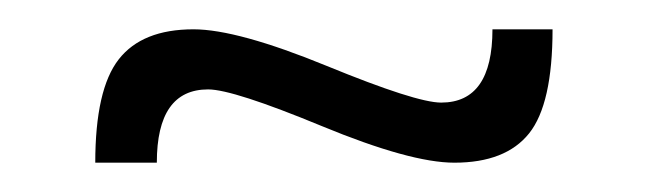

<svg xmlns="http://www.w3.org/2000/svg" viewBox="-20 -348 442 131"><path d="M87 -237H45Q45 -287 61 -307.5Q77 -328 112 -328Q142 -328 203 -303Q264 -278 281 -278Q316 -278 316 -328H357Q357 -277 341 -257Q325 -237 290 -237Q260 -237 199.5 -262Q139 -287 122 -287Q87 -287 87 -237Z"/></svg>

Font: Gemunu Libre ExtraLight
Style: Regular
Weight: 200
Designer: Puspanada Ekanayake, Sola Matas, Pathum Egodawatta, Kosala Senevirathne
Foundry: mooniak
Version: Version 1.100